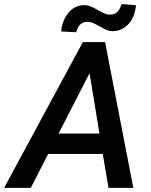

<svg xmlns="http://www.w3.org/2000/svg" viewBox="-65 -916 735 936"><path d="M436 -165.5H169.9L85 0H-44.9L338.9 -710.9H447.3L585 0H463.9ZM220.7 -265.1H419.9L371.6 -559.1ZM598.1 -890.6Q592.3 -832.5 560.8 -798.3Q529.3 -764.2 483.4 -764.2Q471.7 -764.2 460.7 -767.6Q449.7 -771 423.6 -785.9Q397.5 -800.8 384.8 -805.4Q372.1 -810.1 357.9 -809.6Q319.3 -808.1 306.2 -758.8L233.4 -762.7Q238.3 -818.4 270 -855.2Q301.8 -892.1 348.6 -891.1Q372.1 -890.6 408.7 -868.9Q445.3 -847.2 461.9 -845.2L474.1 -844.7Q513.7 -846.2 527.3 -896Z"/></svg>

Font: RobotoDraft Medium
Style: Italic
Weight: 500
Italic angle: -12°
Version: Version 2.001152; 2014